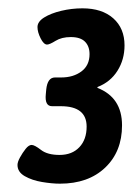

<svg xmlns="http://www.w3.org/2000/svg" viewBox="-20 -785 320 461"><path d="M124 -344Q105 -344 81 -348Q57 -352 39.5 -362Q22 -372 22 -389Q22 -396 28 -407Q34 -418 41.5 -427.5Q49 -437 56 -437Q63 -437 78.5 -425Q94 -413 123 -413Q153 -413 170.5 -431.5Q188 -450 188 -481Q188 -530 126 -530H105Q87 -530 90 -559L91 -570Q94 -599 112 -599H127Q156 -599 175.5 -613.5Q195 -628 195 -655Q195 -674 184 -685Q173 -696 150 -696Q128 -696 113.5 -687Q99 -678 93 -678Q85 -678 77.5 -693Q70 -708 70 -720Q70 -733 86 -743Q102 -753 127 -759Q152 -765 178 -765Q225 -765 252 -741Q279 -717 279 -676Q279 -642 262 -615Q245 -588 214 -576V-574Q273 -551 273 -484Q273 -421 232.5 -382.5Q192 -344 124 -344Z"/></svg>

Font: Asap Condensed
Style: Bold Italic
Weight: 700
Width: 3
Italic angle: -6°
Designer: Pablo Cosgaya
Foundry: Omnibus-Type
Version: Version 3.001; ttfautohint (v1.8.4.7-5d5b)